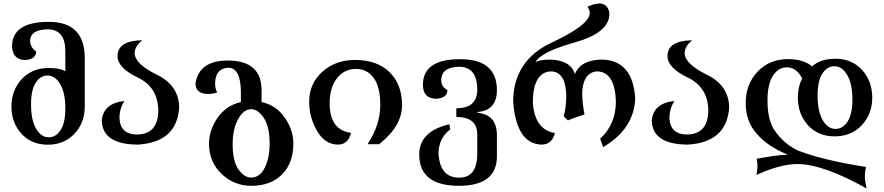

<svg xmlns="http://www.w3.org/2000/svg" viewBox="-20 -830 5136 1115"><path d="M262.7 -32.7Q305.2 -32.7 332.3 -75.4Q359.4 -118.2 359.4 -199.7Q359.4 -291 329.6 -341.3Q299.8 -391.6 256.8 -391.6Q214.4 -391.6 187.3 -349.4Q160.2 -307.1 160.2 -225.1Q160.2 -132.8 189.5 -82.8Q218.8 -32.7 262.7 -32.7ZM256.8 10.3Q163.1 10.3 104.7 -53.5Q46.4 -117.2 46.4 -212.4Q46.4 -306.2 106.4 -370.6Q166.5 -435.1 262.7 -435.1Q332 -435.1 359.4 -415.5V-533.2Q359.4 -655.3 262.2 -659.7Q158.7 -659.7 154.8 -595.7Q154.8 -554.7 189.9 -531.2Q189.9 -486.3 126.5 -481.4Q53.7 -482.4 49.8 -561Q50.8 -703.1 263.2 -703.1Q472.2 -703.1 472.2 -492.7V-211.4Q472.2 -117.2 412.6 -53.5Q353 10.3 256.8 10.3Z M779.3 9.8Q573.2 8.3 571.3 -131.3Q580.1 -230 702.6 -243.7Q673.8 -199.2 673.8 -143.6Q678.2 -48.8 777.8 -48.8Q896 -51.8 899.4 -184.1Q899.4 -322.3 781 -379.2Q662.6 -436 662.6 -503.9Q662.6 -594.2 806.2 -596.2Q762.2 -561 762.2 -521.5Q762.2 -459.5 891.4 -396Q1020.5 -332.5 1020.5 -203.1Q1005.4 -2.9 779.3 9.8Z M1438 201.2Q1489.3 201.2 1517.6 143.6Q1545.9 85.9 1545.9 6.3Q1545.9 -93.3 1512.5 -144.5Q1479 -195.8 1439 -195.8Q1394.5 -195.8 1362.8 -138.2Q1331.1 -80.6 1331.1 6.3Q1331.1 106.9 1365 154.1Q1398.9 201.2 1438 201.2ZM1439 249Q1338.9 249 1266.4 179.4Q1193.8 109.9 1193.8 4.9Q1193.8 -76.2 1244.9 -147.7Q1295.9 -219.2 1378.9 -237.3V-300.8Q1376.5 -434.1 1308.1 -436.5Q1231.4 -434.6 1229 -347.7Q1229 -312.5 1241.7 -293.5Q1217.8 -284.2 1182.1 -284.2Q1116.7 -287.6 1115.2 -345.7Q1136.7 -478.5 1302.2 -478.5Q1499 -478.5 1499 -306.2V-237.3Q1573.7 -221.2 1620.1 -164.6Q1683.6 -85.4 1683.6 3.4Q1683.6 116.7 1617.9 182.9Q1552.2 249 1439 249Z M1943.8 9.8Q1867.7 9.8 1821.5 -69.3Q1775.4 -148.4 1775.4 -238.3Q1775.4 -345.2 1852.3 -413.6Q1929.2 -481.9 2040.5 -481.9Q2169.9 -481.9 2242.4 -410.6Q2314.9 -339.4 2314.9 -219.7Q2314.9 -98.1 2182.1 7.3H2114.3Q2188.5 -104 2188.5 -221.2Q2188.5 -325.2 2150.1 -377.4Q2111.8 -429.7 2048.3 -429.7Q1979 -429.7 1936.8 -375.7Q1894.5 -321.8 1894.5 -230Q1894.5 -74.7 2018.1 -58.6Q2002.9 8.8 1943.8 9.8Z M2645 249Q2414.6 249 2414.6 66.9Q2414.6 -67.4 2589.4 -108.4L2594.7 -78.6Q2531.2 -30.8 2526.4 53.7Q2531.2 201.7 2646.5 201.7Q2751.5 201.7 2751.5 62.5V-49.3Q2751.5 -150.9 2629.9 -150.9V-201.2Q2751.5 -201.2 2751.5 -309.1Q2751.5 -438 2651.9 -442.4Q2542.5 -442.4 2542.5 -362.8Q2542.5 -326.2 2578.1 -307.1Q2578.1 -261.2 2513.7 -256.3Q2436 -257.3 2436 -337.4Q2436 -486.3 2651.9 -486.3Q2865.7 -486.3 2865.7 -306.6Q2865.7 -188.5 2753.4 -179.7V-174.8Q2865.7 -164.6 2865.7 -43.9V77.6Q2865.7 249 2645 249Z M3482.4 24.4 3465.3 -24.4Q3556.6 -108.4 3556.6 -240.7Q3551.3 -414.6 3445.3 -415.5Q3365.2 -407.2 3360.8 -290Q3362.8 -217.8 3374.5 -165.5Q3325.2 -149.9 3277.8 -130.9L3253.4 -154.8Q3267.1 -198.7 3268.6 -270Q3266.6 -414.1 3179.2 -415.5Q3075.2 -410.6 3074.2 -233.4Q3085.9 -76.2 3202.1 -57.6Q3187.5 7.3 3127.9 9.8Q2980 8.8 2960 -238.3Q2960.4 -478 3182.6 -582Q3404.8 -686 3404.8 -754.4Q3404.3 -774.9 3391.6 -790.5Q3426.3 -808.6 3464.8 -810.1Q3513.7 -804.7 3519 -750Q3519 -640.1 3318.1 -583.7Q3117.2 -527.3 3089.8 -467.8Q3108.9 -483.9 3177.7 -483.9Q3294.4 -479.5 3318.4 -399.9Q3353.5 -483.9 3478 -483.9Q3655.3 -479 3668.9 -257.8Q3662.1 -81.5 3482.4 24.4Z M3973.1 9.8Q3767.1 8.3 3765.1 -131.3Q3773.9 -230 3896.5 -243.7Q3867.7 -199.2 3867.7 -143.6Q3872.1 -48.8 3971.7 -48.8Q4089.8 -51.8 4093.3 -184.1Q4093.3 -322.3 3974.9 -379.2Q3856.4 -436 3856.4 -503.9Q3856.4 -594.2 4000 -596.2Q3956.1 -561 3956.1 -521.5Q3956.1 -459.5 4085.2 -396Q4214.4 -332.5 4214.4 -203.1Q4199.2 -2.9 3973.1 9.8Z M4832 -81.5Q4875 -81.5 4902.6 -124.8Q4930.2 -168 4930.2 -250.5Q4930.2 -343.3 4900.1 -394.3Q4870.1 -445.3 4826.2 -445.3Q4783.2 -445.3 4755.6 -402.3Q4728 -359.4 4728 -276.4Q4728 -183.1 4757.8 -132.3Q4787.6 -81.5 4832 -81.5ZM5012.7 264.6Q4760.3 122.6 4609.9 122.6Q4508.8 123.5 4373 186Q4378.9 153.8 4378.9 135.3Q4378.9 114.3 4374 92.3Q4484.4 70.8 4554.2 67.9Q4436 19.5 4375 -53.2Q4310.5 -123.5 4310.5 -232.4Q4310.5 -340.3 4379.2 -413.6Q4447.8 -486.8 4556.6 -486.8Q4645.5 -486.8 4695.8 -444.3Q4744.1 -488.8 4832 -488.8Q4927.2 -488.8 4986.3 -423.8Q5045.4 -358.9 5045.4 -262.7Q5045.4 -167.5 4984.6 -102.8Q4923.8 -38.1 4826.2 -38.1Q4731 -38.1 4672.1 -102.8Q4613.3 -167.5 4613.3 -263.7Q4613.3 -325.7 4638.7 -374.5Q4605 -439 4549.8 -439Q4500 -439 4468.5 -389.9Q4437 -340.8 4437 -247.1Q4437 -141.6 4472.7 -81.1Q4531.7 8.8 4620.6 46.9Q4763.7 101.1 5009.3 139.6Q5002.4 166 5002.4 192.9Q5002.4 219.7 5012.7 264.6Z"/></svg>

Font: Kelvinch
Style: Bold
Weight: 700
Designer: Paul James Miller
Foundry: High-Logic / Made with FontCreator
Version: Version 3.501;March 28, 2021;FontCreator 13.0.0.2683 64-bit